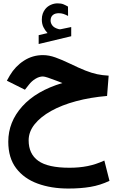

<svg xmlns="http://www.w3.org/2000/svg" viewBox="-20 -781 698 1132"><path d="M260.3 -585.9Q245.6 -601.6 236.1 -620.8Q226.6 -640.1 226.6 -666Q226.6 -685.1 231.9 -700.2Q237.3 -715.3 246.6 -727.1Q259.8 -743.7 279.3 -752.4Q298.8 -761.2 319.3 -761.2Q340.3 -761.2 353.5 -755.9Q366.7 -750.5 380.9 -742.2L381.3 -687Q366.7 -694.8 354 -699Q341.3 -703.1 326.2 -703.1Q317.4 -703.1 307.6 -700.7Q297.9 -698.2 290.5 -691.4Q278.3 -680.2 278.3 -659.7Q278.3 -644.5 288.6 -630.9Q298.8 -617.2 322.3 -610.4Q324.7 -609.9 327.1 -609.1Q329.6 -608.4 332 -608.4Q334.5 -608.4 336.4 -608.4L399.9 -621.6V-567.4L208 -521.5V-573.7ZM347.7 -291.5Q340.3 -294.4 333.7 -297.1Q327.1 -299.8 316.4 -303.7Q283.7 -316.4 262.9 -323.2Q242.2 -330.1 232.9 -330.1Q211.4 -330.1 189 -316.4Q166.5 -302.7 150.4 -281.7L127 -252L20.5 -305.2L38.1 -336.4Q70.3 -390.6 121.1 -423.3Q171.9 -456.1 233.4 -456.1Q268.6 -456.1 307.4 -442.1Q346.2 -428.2 389.6 -407.2Q445.8 -379.9 483.6 -365Q521.5 -350.1 552.7 -343.5Q584 -336.9 620.6 -335L611.3 -215.3Q512.7 -207 428.2 -184.3Q343.8 -161.6 281.2 -126.7Q218.8 -91.8 183.8 -47.9Q148.9 -3.9 148.9 46.4Q148.9 126.5 205.6 167.2Q262.2 208 389.6 208Q447.3 208 496.3 198.2Q545.4 188.5 595.2 165.5L625.5 285.2Q571.3 311 513.2 320.8Q455.1 330.6 382.8 330.6Q281.7 330.6 201.7 301.3Q121.6 272 75.2 210.9Q28.8 149.9 28.8 54.2Q28.8 -62 111.3 -153.8Q193.8 -245.6 347.7 -291.5Z"/></svg>

Font: Vazir FD-WOL
Style: Bold-FD-WOL
Weight: 700
Designer: Saber Rastikerdar
Foundry: Saber Rastikerdar
Version: Version 30.1.0